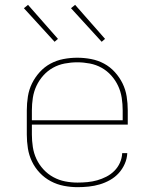

<svg xmlns="http://www.w3.org/2000/svg" viewBox="-20 -767 640 795"><path d="M301 8Q273 8 244.5 2.5Q216 -3 190.5 -16.5Q165 -30 145 -51Q125 -72 112.5 -98Q100 -124 95.5 -152.5Q91 -181 91 -210V-310Q91 -339 95.5 -367.5Q100 -396 112.5 -421.5Q125 -447 144.5 -468.5Q164 -490 189 -503.5Q214 -517 242.5 -522.5Q271 -528 300 -528Q329 -528 357.5 -522.5Q386 -517 411 -503.5Q436 -490 455.5 -468.5Q475 -447 487.5 -421.5Q500 -396 504.5 -367.5Q509 -339 509 -310V-251H112V-210Q112 -184 116 -158Q120 -132 131 -108.5Q142 -85 160 -65.5Q178 -46 201 -33.5Q224 -21 249.5 -16Q275 -11 301 -11Q322 -11 342.5 -13Q363 -15 382.5 -20.5Q402 -26 420.5 -35.5Q439 -45 453.5 -59.5Q468 -74 476.5 -93Q485 -112 486 -133H507Q506 -110 496.5 -88.5Q487 -67 471.5 -50Q456 -33 435.5 -21.5Q415 -10 393 -3.5Q371 3 347.5 5.5Q324 8 301 8ZM112 -269H488V-310Q488 -336 484 -362Q480 -388 469 -411.5Q458 -435 440.5 -454.5Q423 -474 400.5 -486.5Q378 -499 352 -504Q326 -509 300 -509Q274 -509 248 -504Q222 -499 199.5 -486.5Q177 -474 159.5 -454.5Q142 -435 131 -411.5Q120 -388 116 -362Q112 -336 112 -310ZM401 -594 274 -733 291 -747 415 -606ZM206 -594 79 -733 96 -747 220 -606Z"/></svg>

Font: Iosevka SS04 Thin Extended
Style: Regular
Weight: 100
Width: 7
Monospace: yes
Designer: Belleve Invis
Foundry: Belleve Invis
Version: Version 19.0.0; ttfautohint (v1.8.4)